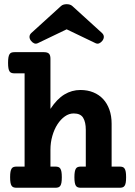

<svg xmlns="http://www.w3.org/2000/svg" viewBox="-20 -887 640 907"><path d="M158.7 -683.1Q149.4 -678.7 141.1 -682.4Q132.8 -686 126 -694.8Q119.1 -704.1 119.4 -713.6Q119.6 -723.1 127.9 -731L268.1 -858.4Q273.4 -863.3 280.3 -865.2Q287.1 -867.2 294.9 -867.2Q302.7 -867.2 309.6 -865.2Q316.4 -863.3 321.8 -858.4L461.9 -731Q470.2 -723.1 470.5 -713.6Q470.7 -704.1 463.9 -694.8Q457 -686 448.7 -682.4Q440.4 -678.7 431.2 -683.1L294.9 -748.5ZM96.2 -540.5H48.8Q40.5 -540.5 34.7 -542.5Q28.8 -544.4 25.1 -549.8Q21.5 -555.2 19.8 -564.9Q18.1 -574.7 18.1 -590.3Q18.1 -606 19.8 -615.7Q21.5 -625.5 25.1 -631.1Q28.8 -636.7 34.7 -638.7Q40.5 -640.6 48.8 -640.6H187.5Q204.1 -640.6 211.2 -633.5Q218.3 -626.5 218.3 -609.9V-372.6Q249 -419.4 284.2 -440.7Q319.3 -461.9 359.9 -461.9Q393.6 -461.9 420.9 -450.7Q448.2 -439.5 467.3 -418.9Q486.3 -398.4 496.8 -368.9Q507.3 -339.4 507.3 -302.7V-100.1H544.9Q553.2 -100.1 559.1 -98.1Q564.9 -96.2 568.6 -90.6Q572.3 -85 574 -75.2Q575.7 -65.4 575.7 -49.8Q575.7 -34.2 574 -24.4Q572.3 -14.6 568.6 -9.3Q564.9 -3.9 559.1 -2Q553.2 0 544.9 0H362.3Q354 0 348.1 -2Q342.3 -3.9 338.6 -9.3Q335 -14.6 333.3 -24.4Q331.5 -34.2 331.5 -49.8Q331.5 -65.4 333.3 -75.2Q335 -85 338.6 -90.6Q342.3 -96.2 348.1 -98.1Q354 -100.1 362.3 -100.1H385.3V-273.9Q385.3 -310.1 372.8 -330.6Q360.4 -351.1 328.1 -351.1Q306.2 -351.1 286.4 -337.2Q266.6 -323.2 251.5 -299.8Q236.3 -276.4 227.3 -245.1Q218.3 -213.9 218.3 -179.7V-100.1H241.2Q249.5 -100.1 255.4 -98.1Q261.2 -96.2 264.9 -90.6Q268.6 -85 270.3 -75.2Q272 -65.4 272 -49.8Q272 -34.2 270.3 -24.4Q268.6 -14.6 264.9 -9.3Q261.2 -3.9 255.4 -2Q249.5 0 241.2 0H58.6Q50.3 0 44.4 -2Q38.6 -3.9 34.9 -9.3Q31.2 -14.6 29.5 -24.4Q27.8 -34.2 27.8 -49.8Q27.8 -65.4 29.5 -75.2Q31.2 -85 34.9 -90.6Q38.6 -96.2 44.4 -98.1Q50.3 -100.1 58.6 -100.1H96.2Z"/></svg>

Font: Courier Prime
Style: Bold
Weight: 700
Monospace: yes
Designer: Alan Dague-Greene
Foundry: Quote-Unquote Apps
Version: Version 1.202